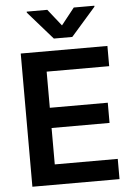

<svg xmlns="http://www.w3.org/2000/svg" viewBox="-62 -997 731 1044"><g transform="rotate(-5 303.5 -475.5)"><path d="M236.3 -951.2 308.6 -859.9 380.9 -951.2H493.2V-945.8L358.9 -792.5H258.3L124 -945.8V-951.2ZM71.8 0V-727.1H544.9V-616.7H203.6V-419.4H520V-309.1H203.6V-110.4H547.4V0Z"/></g></svg>

Font: Interop SemBd
Style: Regular
Weight: 600
Designer: Rasmus Andersson, Google, Jang Haemin
Foundry: jhaemin
Version: Version 1.007